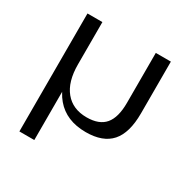

<svg xmlns="http://www.w3.org/2000/svg" viewBox="-162 -688 998 1015"><g transform="rotate(30 337.0 -180.0)"><path d="M596 -540V-224Q596 -105 546 -48.5Q496 8 392 8Q273 8 208 -69Q143 -146 143 -288L142 -345L178 -282Q178 -176 225 -119Q272 -62 357 -62Q433 -62 468.5 -104Q504 -146 504 -235V-540ZM178 -540V-182V180H87V-540Z"/></g></svg>

Font: Pathway Extreme 72pt Medium
Style: Regular
Weight: 500
Designer: Eduardo Rodriguez Tunni
Foundry: Eduardo Rodriguez Tunni
Version: Version 1.001;gftools[0.9.26]